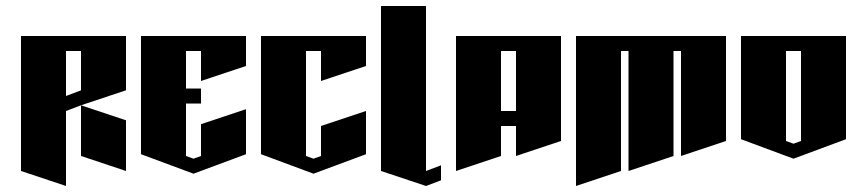

<svg xmlns="http://www.w3.org/2000/svg" viewBox="-20 -620 2840 640"><path d="M50 -500H400V-319L250 -269L200 -250V0L50 -50ZM250 -269 400 -219V-50L250 -100ZM200 -450V-300L250 -319V-450Z M450 -500H800V-400L650 -350V-450H600V-325H650V-275H600V-100L625 -91L650 -100V-206L800 -256V-106L625 -41L450 -106Z M850 -500H1200V-400L1050 -350V-450H1000V-100L1025 -91L1050 -100V-200L1200 -250V-106L1025 -41L850 -106Z M1250 -600H1400V-50L1450 -69V-19L1400 0L1250 -50Z M1500 -500H1850V-150L1700 -100V-200H1650V-100L1500 -50ZM1650 -450V-250H1700V-450Z M1900 -500H2400V-150L2250 -100V-450H2225V-100L2075 -50V-450H2050V-50L1900 0Z M2450 -500H2800V-156L2625 -91L2450 -156ZM2600 -450V-150L2625 -141L2650 -150V-450Z"/></svg>

Font: SOV_Meka
Style: Book
Weight: 400
Version: Version 1.00